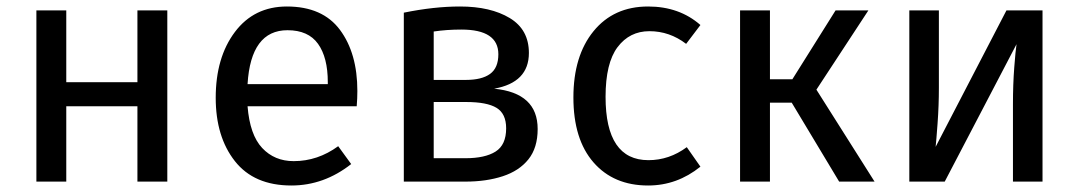

<svg xmlns="http://www.w3.org/2000/svg" viewBox="-20 -559 3321 591"><path d="M495 0H403V-232H184V0H92V-527H184V-306H403V-527H495Z M877 12Q762 12 703 -63Q644 -138 644 -258Q644 -382 703 -460.5Q762 -539 863 -539Q973 -539 1026.5 -467Q1080 -395 1080 -279Q1080 -256 1078 -232H742Q749 -144 787 -103.5Q825 -63 884 -63Q958 -63 1021 -109L1061 -54Q977 12 877 12ZM989 -300V-306Q989 -382 959 -424Q929 -466 865 -466Q752 -466 742 -300Z M1413 0H1223V-520Q1316 -539 1396 -539Q1490 -539 1549 -503.5Q1608 -468 1608 -396Q1608 -305 1501 -286Q1635 -273 1635 -162Q1635 -104 1606.5 -68.5Q1578 -33 1527.5 -16.5Q1477 0 1413 0ZM1414 -313Q1463 -313 1488.5 -331.5Q1514 -350 1514 -392Q1514 -468 1400 -468Q1355 -468 1315 -462V-313ZM1413 -72Q1473 -72 1505.5 -92.5Q1538 -113 1538 -164Q1538 -209 1508.5 -227Q1479 -245 1415 -245H1315V-72Z M1975 12Q1869 12 1807 -59Q1745 -130 1745 -259Q1745 -387 1807 -463Q1869 -539 1975 -539Q2071 -539 2136 -482L2092 -424Q2041 -463 1979 -463Q1918 -463 1881 -414Q1844 -365 1844 -261Q1844 -66 1976 -66Q2040 -66 2094 -106L2136 -46Q2064 12 1975 12Z M2672 0H2563L2417 -243H2350V0H2258V-527H2350V-315H2419L2552 -527H2653L2493 -283Z M3189 0H3098V-238Q3098 -299 3102 -351.5Q3106 -404 3109 -423L2888 0H2779V-527H2870V-289Q2870 -234 2866 -179.5Q2862 -125 2860 -107L3078 -527H3189Z"/></svg>

Font: Trujillo
Style: Regular
Weight: 400
Designer: Fira Sans original fonts by bBox Type GmbH, Carrois Corporate GbR, & Edenspiekermann AG / Changes by Cristiano Sobral
Foundry: Fira Sans original fonts by bBox Type GmbH, Carrois Corporate GbR, & Edenspiekermann AG / Changes by Cristiano Sobral
Version: Version 4.301;October 17, 2021;FontCreator 14.0.0.2814 64-bi